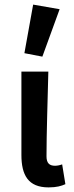

<svg xmlns="http://www.w3.org/2000/svg" viewBox="-20 -802 322 834"><path d="M191 12C226 12 246 6 264 -2L250 -88C239 -84 228 -82 219 -82C195 -82 182 -93 182 -123C182 -222 187 -368 190 -491H73V-129C73 -42 102 12 191 12ZM86 -571 164 -556 239 -762 124 -782Z"/></svg>

Font: DAIFUKU Sans Semibold
Style: Regular
Weight: 600
Designer: Original font ‘Source Sans 3’ : Paul D. Hunt
Foundry: Daifuku
Version: Version 1.000